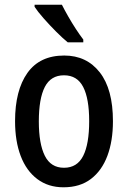

<svg xmlns="http://www.w3.org/2000/svg" viewBox="-20 -786 544 816"><path d="M460 -271Q460 -187 436.5 -124Q413 -61 366.5 -25.5Q320 10 250 10Q185 10 138.5 -25Q92 -60 68 -123Q44 -186 44 -271Q44 -402 96.5 -476Q149 -550 253 -550Q348 -550 404 -478.5Q460 -407 460 -271ZM145 -270Q145 -175 170.5 -124Q196 -73 252 -73Q308 -73 333.5 -123.5Q359 -174 359 -271Q359 -367 333.5 -416.5Q308 -466 252 -466Q196 -466 170.5 -416.5Q145 -367 145 -270ZM243 -766Q254 -744 270 -716Q286 -688 303 -662Q320 -636 334 -618V-606H268Q247 -623 219 -651Q191 -679 165.5 -708Q140 -737 127 -757V-766Z"/></svg>

Font: Noto Sans Georgian Condensed Medium
Style: Regular
Weight: 500
Width: 3
Designer: Monotype Design Team, Akaki Razmadze
Foundry: Google LLC
Version: Version 2.005; ttfautohint (v1.8.4.7-5d5b)